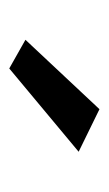

<svg xmlns="http://www.w3.org/2000/svg" viewBox="70 -813 235 415"><g transform="rotate(90 187.5 -605.5)"><path d="M308 -658 216 -703 66 -543 128 -508Z"/></g></svg>

Font: Jost Medium
Style: Regular
Weight: 500
Version: Version 3.710